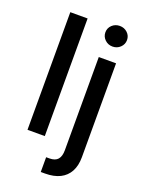

<svg xmlns="http://www.w3.org/2000/svg" viewBox="-174 -831 837 1116"><g transform="rotate(20 244.5 -273.5)"><path d="M175.8 -727.5V0H68.8V-727.5ZM313.5 -539.1H420.4V41.5Q420.4 93.8 400.9 130.1Q381.3 166.5 343.8 185.3Q306.2 204.1 251.5 204.1H225.1V112.8H245.1Q281.2 112.8 297.4 93.8Q313.5 74.7 313.5 37.6ZM367.2 -623.5Q339.4 -623.5 319.8 -642.3Q300.3 -661.1 300.3 -687.5Q300.3 -714.4 319.8 -732.7Q339.4 -751 367.2 -751Q395 -751 414.6 -732.7Q434.1 -714.4 434.1 -687.5Q434.1 -661.1 414.6 -642.3Q395 -623.5 367.2 -623.5Z"/></g></svg>

Font: Inter 18pt Medium
Style: Regular
Weight: 500
Designer: Rasmus Andersson
Foundry: rsms
Version: Version 4.001;git-66647c0bb